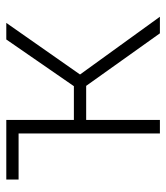

<svg xmlns="http://www.w3.org/2000/svg" viewBox="22 -562 540 625"><g transform="rotate(-90 292.5 -250.0)"><path d="M20 -500H214V-280H324L476 -500H530L362 -260L550 0H496L325 -240H214V0H170V-460H20Z"/></g></svg>

Font: PT Root UI Web Light
Style: Regular
Weight: 300
Designer: Vitaly Kuzmin
Foundry: ParaType Ltd.
Version: Version 1.000W